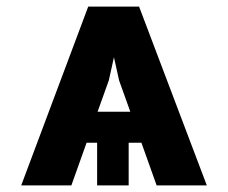

<svg xmlns="http://www.w3.org/2000/svg" viewBox="-20 -563 691 583"><path d="M247.9 -543H402.3L608 0H455.6L409.4 -129.6H370.7V0H274.9V-129.6H242.9L196.7 0H44.4ZM375.7 -223.7 341.6 -318.9 326 -389.2 310.4 -318.9 276.3 -223.7Z"/></svg>

Font: Cannonade
Style: Bold
Weight: 700
Designer: Rasmus Andersson
Foundry: rsms
Version: Version 3.012;git-f93a4a705